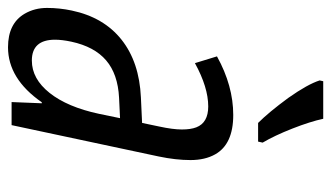

<svg xmlns="http://www.w3.org/2000/svg" viewBox="-212 -614 815 472"><g transform="rotate(90 195.0 -378.5)"><path d="M159.2 -766.1H251.5Q258.3 -734.4 275.6 -690.2Q293 -646 310.1 -617.2L307.6 -606H261.7Q235.4 -632.3 200.2 -680.2Q166.5 -728 157.2 -757.3ZM114.7 -450.7 98.1 -504.9Q170.4 -544.9 242.2 -544.9Q314 -544.9 338.9 -500.5Q353 -475.6 353 -439.7Q353 -403.8 344.2 -361.8L267.1 0H210.4L213.4 -74.2H210.9Q153.3 8.8 75.7 8.8Q17.1 8.8 -6.8 -32.2Q-21 -56.6 -21 -87.2Q-21 -117.7 -14.6 -147.9Q2 -226.6 57.1 -270.3Q112.3 -314 199.2 -317.9L261.7 -320.8L270.5 -362.8Q277.8 -396.5 277.8 -418.5Q277.8 -440.4 272.5 -454.1Q261.2 -483.4 221.2 -483.4Q174.3 -483.4 114.7 -450.7ZM57.1 -106.9Q57.1 -49.8 108.4 -49.8Q153.3 -49.8 188 -93.5Q222.7 -137.2 239.3 -214.8L250 -266.6Q234.4 -266.1 199.7 -264.2Q141.6 -261.2 107.9 -232.4Q74.2 -203.6 62 -147Q57.1 -124 57.1 -106.9Z"/></g></svg>

Font: Open Sans Hebrew Condensed
Style: Italic
Weight: 400
Width: 3
Italic angle: -12°
Foundry: Ascender Corporation, Yanek Iontef
Version: Version 2.001;PS 002.001;hotconv 1.0.70;makeotf.lib2.5.58329